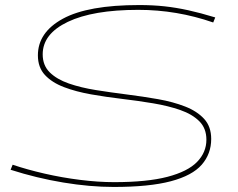

<svg xmlns="http://www.w3.org/2000/svg" viewBox="-20 -730 941 760"><path d="M832 -661 824 -641Q752 -666 678 -678.5Q604 -691 527 -691Q348 -691 248.5 -643.5Q149 -596 149 -515Q149 -471 177 -443.5Q205 -416 252.5 -399.5Q300 -383 359.5 -373.5Q419 -364 482.5 -356Q546 -348 605.5 -337.5Q665 -327 712.5 -308.5Q760 -290 788 -259.5Q816 -229 816 -180Q816 -121 778.5 -78Q741 -35 656 -12.5Q571 10 430 10Q336 10 230.5 -7.5Q125 -25 22 -58L30 -78Q86 -59 155.5 -43Q225 -27 297 -18Q369 -9 432 -9Q562 -9 642.5 -30Q723 -51 760 -89Q797 -127 797 -177Q797 -222 769 -250Q741 -278 693.5 -294.5Q646 -311 586.5 -321Q527 -331 463.5 -338.5Q400 -346 340.5 -356.5Q281 -367 233.5 -385Q186 -403 158 -433Q130 -463 130 -511Q130 -602 229 -656Q328 -710 531 -710Q585 -710 631 -705Q677 -700 725 -689.5Q773 -679 832 -661Z"/></svg>

Font: Georama ExtraExtended Thin
Style: Italic
Weight: 100
Width: 8
Italic angle: -9°
Designer: Jean-Baptiste Levee
Foundry: Production Type
Version: Version 1.000